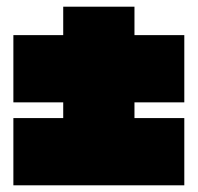

<svg xmlns="http://www.w3.org/2000/svg" viewBox="-20 -650 591 574"><path d="M382 -344V-297H531V-96H20V-297H169V-344H20V-545H169V-630H382V-545H531V-344Z"/></svg>

Font: Poppins Black A&M
Style: Regular
Weight: 900
Designer: Ninad Kale (Devanagari), Jonny Pinhorn (Latin)
Foundry: Indian Type Foundry
Version: 4.004